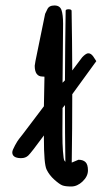

<svg xmlns="http://www.w3.org/2000/svg" viewBox="-20 -679 395 694"><path d="M143.1 -628.9 116.2 -497.6C109 -463.7 105.5 -445 105.5 -441.4C105.5 -415.4 114.9 -402.3 133.8 -402.3L140.6 -401.9V-394L138.7 -294.9C135.1 -290.4 120 -270.3 93.3 -234.9C66.6 -199.4 51.8 -180 48.8 -176.8C45.9 -173.5 41.1 -165.9 34.4 -153.8C27.8 -141.8 24.4 -133.3 24.4 -128.4C24.4 -115.1 34.2 -108.1 53.7 -107.4H56.6C66.7 -107.4 75.1 -110.4 81.8 -116.5C88.5 -122.5 107.4 -146.8 138.7 -189.5V-178.7C138.7 -117.2 141.9 -79.7 148.4 -66.2C154.9 -52.7 164.3 -40.4 176.5 -29.5C188.7 -18.6 198.3 -11.8 205.3 -9C212.3 -6.3 223.1 -4.9 237.5 -4.9C252 -4.9 265.7 -11 278.6 -23.2C291.4 -35.4 297.9 -48.7 297.9 -63.2C297.9 -77.7 294.8 -87.7 288.8 -93.3C282.8 -98.8 274.4 -101.6 263.7 -101.6L239.3 -91.3C240.6 -173.3 241.2 -255.7 241.2 -338.4L328.1 -458L316.9 -475.1C311.4 -482.6 305.7 -486.3 299.8 -486.3H298.3H297.4C291.5 -485 284.7 -480.1 276.9 -471.7L241.2 -424.3C240.9 -495.9 240.1 -567.9 238.8 -640.1C238.4 -643.7 234.8 -645.5 227.8 -645.5C220.8 -645.5 217.3 -643.7 217.3 -640.1C216 -556.5 215.2 -472.7 214.8 -388.7L206.1 -379.9L208 -592.8C208 -614.9 206.1 -631.7 202.1 -643.1C198.2 -653.8 189.8 -659.2 176.8 -659.2C163.7 -659.2 155.2 -654.6 151.1 -645.5C147.1 -636.4 144.4 -630.9 143.1 -628.9ZM216.3 -93.8C215.3 -95.1 214 -96.8 212.4 -99.1C210.8 -101.4 209.1 -112.6 207.5 -132.8C206.2 -149.7 205.6 -169.6 205.6 -192.4V-206.1C205.9 -234.7 206.1 -262.2 206.1 -288.6C208.7 -291.5 211.6 -295.1 214.8 -299.3C214.8 -231 215.3 -162.4 216.3 -93.8Z"/></svg>

Font: Drukaatie burti
Style: Regular
Weight: 400
Version: Version 0.14.4